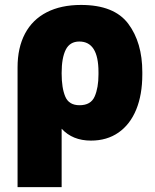

<svg xmlns="http://www.w3.org/2000/svg" viewBox="-20 -557 626 774"><path d="M306.6 -537.1Q440.4 -537.1 497.1 -461.2Q553.7 -385.3 553.7 -266.6V-256.8Q553.7 -175.3 529.1 -115.2Q504.4 -55.2 457.8 -22.7Q411.1 9.8 346.7 9.8Q272.5 9.8 228.5 -38.1V197.3H50.8V-285.2Q50.8 -364.7 80.8 -421.4Q110.8 -478 168.5 -507.6Q226.1 -537.1 306.6 -537.1ZM300.8 -132.8Q346.2 -132.8 361.6 -168Q377 -203.1 377 -256.8V-266.6Q377 -389.6 299.8 -389.6Q261.7 -389.6 245.1 -356.7Q228.5 -323.7 228.5 -262.7V-260.7Q228.5 -202.1 243.2 -167.5Q257.8 -132.8 300.8 -132.8Z"/></svg>

Font: Pretendard Std Black
Style: Regular
Weight: 900
Designer: Base glyphs from Inter by Rasmus Andersson; Hangeul glyphs from Noto Sans CJK(Source Han Sans) by Jang Soo-young and Kan
Foundry: Kil Hyung-jin
Version: Version 1.309